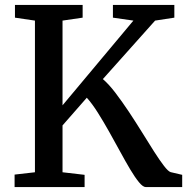

<svg xmlns="http://www.w3.org/2000/svg" viewBox="-20 -763 763 783"><path d="M39.5 0V-51L122.5 -60.5V-679L41 -691V-743H317V-691L235 -679V-333.5L524 -679L440.5 -691V-743H691V-691L612.5 -679L399.5 -440.5Q424.5 -419 451.2 -383.8Q478 -348.5 505.8 -306.8Q533.5 -265 559.5 -223Q585.5 -181 608.2 -145.2Q631 -109.5 648.5 -86.8Q666 -64 676 -61L723 -50V0H575Q563 0 546.8 -19.8Q530.5 -39.5 511 -72.2Q491.5 -105 469.8 -145Q448 -185 425 -226Q402 -267 379 -303.5Q356 -340 334 -364.5L235 -251.5V-60.5L325 -50V0Z"/></svg>

Font: Merriweather Medium
Style: Regular
Weight: 500
Version: Version 2.100